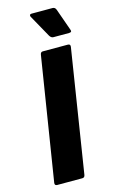

<svg xmlns="http://www.w3.org/2000/svg" viewBox="-129 -898 560 947"><g transform="rotate(-15 151.0 -424.5)"><path d="M40 0Q26 0 28 -14L128 -641Q130 -655 141 -655H269Q283 -655 281 -641L182 -14Q180 0 168 0ZM210 -709Q199 -709 191 -722L128 -835Q125 -840 127 -844.5Q129 -849 135 -849H243Q256 -849 261 -835L301 -722Q306 -709 290 -709Z"/></g></svg>

Font: Sofia Sans Semi Condensed Black
Style: Italic
Weight: 900
Italic angle: -9°
Version: Version 4.100